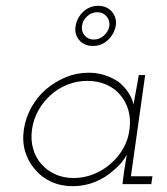

<svg xmlns="http://www.w3.org/2000/svg" viewBox="-20 -633 575 660"><path d="M62 -188Q56 -147 66.5 -112Q77 -77 100 -51Q122 -24 155.5 -8.5Q189 7 230 7Q271 7 307.5 -8Q344 -23 371 -48Q386 -60 397 -73.5Q408 -87 416 -101Q414 -88 411.5 -74.5Q409 -61 407 -47L401 0H500L504 -27H430L479 -375H457Q453 -349 448 -324Q443 -299 439 -274Q434 -296 420.5 -316Q407 -336 387 -352Q366 -366 340.5 -374.5Q315 -383 285 -383Q243 -383 206 -367.5Q169 -352 138 -326Q108 -300 88 -264Q68 -228 62 -188ZM90 -188Q95 -223 112 -253.5Q129 -284 155 -307Q181 -330 213 -342.5Q245 -355 281 -355Q315 -355 344.5 -342.5Q374 -330 393 -307Q413 -284 421.5 -253.5Q430 -223 425 -188Q421 -153 403.5 -122.5Q386 -92 360 -70Q334 -47 301 -34Q268 -21 233 -21Q199 -21 171 -33.5Q143 -46 123 -68Q103 -90 94 -121Q85 -152 90 -188ZM262 -544Q264 -563 279.5 -577Q295 -591 315 -591Q334 -591 346 -577Q358 -563 356 -544Q353 -525 337.5 -511Q322 -497 302 -497Q283 -497 271 -511Q259 -525 262 -544ZM240 -544Q235 -515 252.5 -495Q270 -475 299 -475Q329 -475 350.5 -495Q372 -515 378 -544Q382 -573 364.5 -593Q347 -613 318 -613Q288 -613 266.5 -593Q245 -573 240 -544Z"/></svg>

Font: Josefin Slab Thin Light
Style: Italic
Weight: 300
Italic angle: -12°
Version: Version 2.000